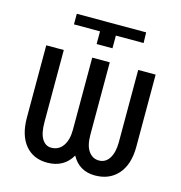

<svg xmlns="http://www.w3.org/2000/svg" viewBox="-107 -807 863 914"><g transform="rotate(15 325.0 -350.5)"><path d="M597.2 -528.3H511.2V-170.4C510.9 -137.5 504.6 -111.5 492.4 -92.3C480.2 -73.1 463.2 -63.5 441.4 -63.5C420.9 -63.5 404.1 -72.4 390.9 -90.3C377.7 -108.2 371.1 -135.6 371.1 -172.4V-528.3H284.7V-172.4C284.7 -139.2 277.8 -112.7 263.9 -93C250.1 -73.3 230.8 -63.5 206.1 -63.5C187.8 -63.5 173 -72.4 161.6 -90.3C150.2 -108.2 144.5 -135.6 144.5 -172.4V-528.3H58.1V-170.4C58.4 -113.1 71.8 -68.7 98.1 -37.1C124.5 -5.5 160.5 10.3 206.1 10.3C261.1 10.3 301.4 -12.2 327.1 -57.1C351.6 -12.2 389.6 10.3 441.4 10.3C488.9 10.3 526.6 -5.5 554.4 -36.9C582.3 -68.3 596.5 -112.1 597.2 -168.5ZM159.7 -658.7H288.1V-596.2H366.2V-658.7H502.9L501.5 -710.9H159.7Z"/></g></svg>

Font: Roboto Condensed
Style: Regular
Weight: 400
Designer: Google
Version: Version 2.134; 2016